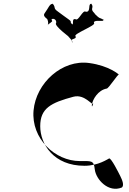

<svg xmlns="http://www.w3.org/2000/svg" viewBox="-20 -1188 793 1179"><path d="M257 -1111C276 -1136 285 -1165 302 -1164C320 -1150 286 -1178 305 -1164C325 -1138 304 -1139 337 -1116C355 -1102 381 -1084 400 -1070C428 -1050 403 -1058 424 -1038C440 -1022 401 -1052 420 -1038C438 -1033 416 -1077 444 -1070C462 -1056 488 -1130 507 -1116C540 -1112 519 -1165 539 -1164C557 -1150 523 -1178 542 -1164C559 -1138 530 -1136 559 -1108C577 -1094 546 -1114 565 -1100C594 -1072 583 -1083 615 -1068C633 -1054 595 -1078 614 -1064C619 -1052 553 -1071 557 -1047C575 -1033 425 -979 444 -965C454 -945 403 -952 424 -932C440 -916 401 -946 420 -932C438 -927 390 -972 400 -965C418 -951 306 -1033 325 -1047C329 -1071 301 -1079 296 -1067C304 -1056 303 -1058 276 -1038C262 -1020 286 -1037 270 -1071C243 -1091 249 -1100 257 -1111ZM499 -170C310 -170 227 -302 227 -413C227 -523 292 -557 431 -594C504 -613 550 -530 552 -556C552 -556 550 -521 547 -541C547 -569 544 -515 544 -543C548 -578 583 -635 635 -644C647 -644 703 -733 710 -730C710 -730 652 -784 528 -801C362 -824 201 -679 186 -509C171 -337 318 -199 470 -199C543 -199 556 -204 562 -148C569 -86 646 -2 729 -37C743 -51 732 -80 718 -108C708 -128 662 -220 650 -215C643 -212 583 -170 499 -170Z"/></svg>

Font: Hussar Przerywany
Style: Regular
Weight: 400
Foundry: Cannot Into Space Fonts
Version: Version 0.982